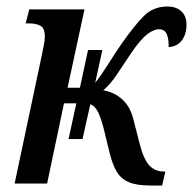

<svg xmlns="http://www.w3.org/2000/svg" viewBox="-20 -565 594 591"><path d="M191 -137 215 -247H177L125 0H25L107 -387Q111 -408 114.5 -424Q118 -440 118 -453Q118 -479 104 -486Q90 -493 70 -493H59L70 -536H240L188 -295H226L251 -411H295L273 -310Q292 -334 313 -367.5Q334 -401 352 -427Q393 -486 422.5 -515.5Q452 -545 495 -545Q522 -545 538 -530.5Q554 -516 554 -489Q554 -460 540 -441Q526 -422 499 -420Q500 -444 493.5 -459.5Q487 -475 469 -475Q453 -475 432.5 -459Q412 -443 384 -402Q359 -365 340 -336Q321 -307 298 -287Q332 -281 356 -259.5Q380 -238 390 -200L410 -122Q422 -75 439.5 -56Q457 -37 484 -37H489L479 6H442Q400 6 376 -4.5Q352 -15 339 -37Q326 -59 317 -96L299 -170Q292 -198 282.5 -218.5Q273 -239 258 -244L234 -137Z"/></svg>

Font: Noto Serif ExtraCondensed Medium
Style: Italic
Weight: 500
Width: 2
Italic angle: -12°
Designer: Monotype Design Team
Foundry: Monotype Imaging Inc.
Version: Version 2.013; ttfautohint (v1.8.4.7-5d5b)